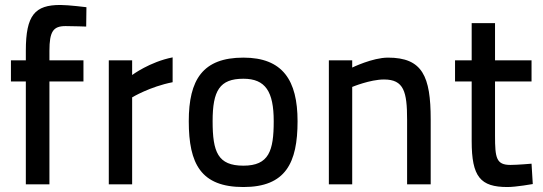

<svg xmlns="http://www.w3.org/2000/svg" viewBox="-20 -742 2188 773"><path d="M179 -414H316V-499H179V-537C179 -615 194 -637 244 -637C275 -637 327 -635 327 -635L328 -713C328 -713 256 -722 223 -722C121 -722 84 -682 84 -538V-499H24V-414H84V0H179Z M418 0H512V-350C512 -350 583 -393 675 -411V-511C583 -493 512 -440 512 -440V-499H418Z M960 -510C796 -510 740 -421 740 -254C740 -82 789 11 960 11C1130 11 1178 -86 1178 -254C1178 -419 1118 -510 960 -510ZM960 -75C857 -75 836 -130 836 -254C836 -377 864 -425 960 -425C1049 -425 1082 -373 1082 -254C1082 -135 1063 -75 960 -75Z M1398 0V-392C1398 -392 1470 -422 1526 -422C1606 -422 1619 -373 1619 -260V0H1714V-261C1714 -435 1681 -510 1542 -510C1480 -510 1398 -470 1398 -470V-499H1304V0Z M2120 -414V-499H1973V-649H1879V-499H1812V-414H1879V-174C1879 -30 1914 11 2023 11C2058 11 2125 -1 2125 -1L2120 -83C2120 -83 2063 -78 2035 -78C1978 -78 1973 -106 1973 -196V-414Z"/></svg>

Font: TitilliumText22L
Style: 600 wt
Weight: 600
Designer: Campivisivi
Foundry: Campivisivi
Version: 1.000